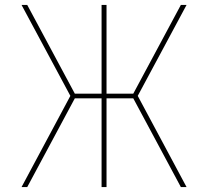

<svg xmlns="http://www.w3.org/2000/svg" viewBox="-20 -755 840 775"><path d="M733 0H710L518 -358H410V0H390V-358H282L90 0H67L264 -368L67 -735H90L282 -377H390V-735H410V-377H518L710 -735H733L536 -368Z"/></svg>

Font: Iosevka Aile Thin
Style: Regular
Weight: 100
Designer: Belleve Invis
Foundry: Belleve Invis
Version: Version 31.1.0; ttfautohint (v1.8.4)